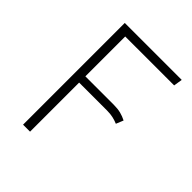

<svg xmlns="http://www.w3.org/2000/svg" viewBox="-193 -798 913 913"><g transform="rotate(45 263.5 -342.0)"><path d="M491 -640 498 -684H115V0H162V-330H350C381 -330 402 -324 424 -315L439 -352C413 -365 390 -372 353 -372H162V-640Z"/></g></svg>

Font: Fira Sans ExtraLight
Style: Regular
Weight: 200
Designer: bBox Type GmbH & Carrois Corporate GbR & Edenspiekermann AG
Foundry: bBox Type GmbH & Carrois Corporate GbR & Edenspiekermann AG
Version: Version 4.300;PS 004.300;hotconv 1.0.88;makeotf.lib2.5.64775